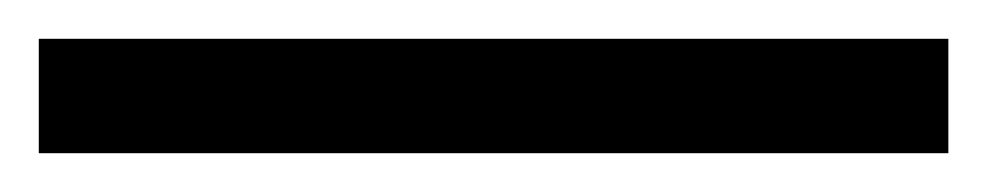

<svg xmlns="http://www.w3.org/2000/svg" viewBox="-25 -839 509 99"><path d="M-5 -760V-819H464V-760Z"/></svg>

Font: Noto Rashi Hebrew
Style: Bold
Weight: 700
Version: Version 1.006